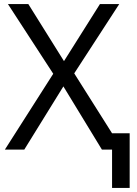

<svg xmlns="http://www.w3.org/2000/svg" viewBox="-20 -734 671 942"><path d="M529.8 -80.1H616.2V188H529.8V0H480L291 -310.1L99.1 0H3.9L241.2 -372.1L19 -713.9H119.1L293.9 -434.1L470.2 -713.9H564.9L344.2 -374Z"/></svg>

Font: Noto Sans Southeast Asian
Style: Regular
Weight: 400
Designer: Monotype Design Team
Foundry: Monotype Imaging Inc.
Version: Version 1.06 uh; ttfautohint (v1.4.1)